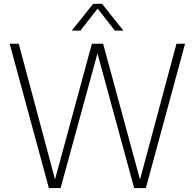

<svg xmlns="http://www.w3.org/2000/svg" viewBox="-20 -964 998 984"><path d="M884.5 -740H928.5L727.5 0H667.5L479.5 -690.5L290.5 0H230.5L29.5 -740H76L262 -44.5L451 -740H508.5L697.5 -43.5ZM612.5 -807H568.5L480.5 -920L392 -807H347.5L457.5 -944.5H503Z"/></svg>

Font: Encode Sans Semi Condensed ExLight
Style: Regular
Weight: 275
Width: 4
Designer: Multiple Designers
Foundry: Impallari Type
Version: Version 2.000